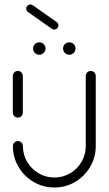

<svg xmlns="http://www.w3.org/2000/svg" viewBox="-20 -834 483 854"><path d="M59.3 -310.7Q53.3 -310.7 48.1 -313.7Q43 -316.7 40 -321.9Q37 -327 37 -333V-496.3Q37 -502.2 40 -507.4Q43 -512.6 48.1 -515.6Q53.3 -518.5 59.3 -518.5Q65.2 -518.5 70.4 -515.6Q75.6 -512.6 78.5 -507.4Q81.5 -502.2 81.5 -496.3V-333Q81.5 -327 78.5 -321.9Q75.6 -316.7 70.4 -313.7Q65.2 -310.7 59.3 -310.7ZM383.7 -518.5Q389.6 -518.5 394.8 -515.6Q400 -512.6 403 -507.4Q405.9 -502.2 405.9 -496.3V-184.4Q405.9 -134.4 381.1 -92Q356.3 -49.6 314.1 -24.8Q271.9 0 221.9 0Q171.9 0 129.4 -24.8Q87 -49.6 62.2 -92Q37.4 -134.4 37.4 -184.4Q37.4 -190.4 40.4 -195.6Q43.3 -200.7 48.5 -203.7Q53.7 -206.7 59.6 -206.7Q65.6 -206.7 70.7 -203.7Q75.9 -200.7 78.9 -195.6Q81.9 -190.4 81.9 -184.4Q81.9 -146.3 100.7 -114.3Q119.6 -82.2 151.7 -63.3Q183.7 -44.4 221.9 -44.4Q259.6 -44.4 291.9 -63.3Q324.1 -82.2 342.8 -114.3Q361.5 -146.3 361.5 -184.4V-496.3Q361.5 -502.2 364.4 -507.4Q367.4 -512.6 372.6 -515.6Q377.8 -518.5 383.7 -518.5ZM260.4 -618.1Q260.4 -625.6 264.1 -632Q267.8 -638.5 274.3 -642.2Q280.7 -645.9 288.1 -645.9Q295.6 -645.9 302 -642.2Q308.5 -638.5 312.2 -632Q315.9 -625.6 315.9 -618.1Q315.9 -610.7 312.2 -604.3Q308.5 -597.8 302 -594.1Q295.6 -590.4 288.1 -590.4Q280.7 -590.4 274.3 -594.1Q267.8 -597.8 264.1 -604.3Q260.4 -610.7 260.4 -618.1ZM127 -618.1Q127 -625.6 130.7 -632Q134.4 -638.5 140.9 -642.2Q147.4 -645.9 154.8 -645.9Q162.2 -645.9 168.7 -642.2Q175.2 -638.5 178.9 -632Q182.6 -625.6 182.6 -618.1Q182.6 -610.7 178.9 -604.3Q175.2 -597.8 168.7 -594.1Q162.2 -590.4 154.8 -590.4Q147.4 -590.4 140.9 -594.1Q134.4 -597.8 130.7 -604.3Q127 -610.7 127 -618.1ZM96.7 -795.6Q96.7 -803.3 102 -808.7Q107.4 -814.1 115.2 -814.1Q121.5 -814.1 125.9 -810.7L231.9 -735.9Q235.6 -733.3 237.6 -729.6Q239.6 -725.9 239.6 -721.1Q239.6 -713.3 234.3 -708Q228.9 -702.6 221.1 -702.6Q214.8 -702.6 210.4 -705.9L104.4 -780.7Q100.7 -783.3 98.7 -787Q96.7 -790.7 96.7 -795.6Z"/></svg>

Font: 26F Galaxy Sans
Style: Regular
Weight: 400
Designer: C₂₉H₂₅N₃O₅
Version: Version 1.100;FEAKit 1.0